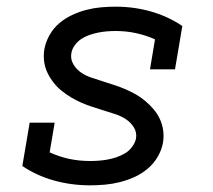

<svg xmlns="http://www.w3.org/2000/svg" viewBox="-20 -548 640 576"><path d="M250 8Q194 8 142 -6.5Q90 -21 47 -50L69 -180H144L129 -91Q157 -78 187 -71.5Q217 -65 250 -65Q263 -65 276.5 -66Q290 -67 303.5 -69.5Q317 -72 330 -76.5Q343 -81 355 -88Q367 -95 376 -107Q385 -119 388 -132Q391 -151 381.5 -166Q372 -181 357.5 -190.5Q343 -200 326 -205.5Q309 -211 291.5 -216.5Q274 -222 257 -227.5Q240 -233 224 -240Q208 -247 193 -256Q178 -265 164.5 -276Q151 -287 140.5 -300.5Q130 -314 122.5 -329.5Q115 -345 112.5 -363Q110 -381 113 -400Q117 -422 128.5 -442.5Q140 -463 157.5 -478Q175 -493 196.5 -503Q218 -513 239.5 -518.5Q261 -524 283 -526Q305 -528 327 -528Q382 -528 433 -513.5Q484 -499 527 -470L505 -340H430L445 -430Q418 -442 388.5 -448.5Q359 -455 327 -455Q314 -455 301.5 -454Q289 -453 276 -450.5Q263 -448 249.5 -443.5Q236 -439 224.5 -431.5Q213 -424 204.5 -412.5Q196 -401 194 -388Q191 -370 200.5 -354.5Q210 -339 224.5 -329.5Q239 -320 256 -314.5Q273 -309 290 -303.5Q307 -298 324 -292.5Q341 -287 357 -280Q373 -273 388 -264.5Q403 -256 416.5 -244.5Q430 -233 441 -220Q452 -207 459.5 -191Q467 -175 469.5 -157Q472 -139 469 -120Q465 -98 453 -77.5Q441 -57 422.5 -41.5Q404 -26 382.5 -16.5Q361 -7 339 -1.5Q317 4 294.5 6Q272 8 250 8Z"/></svg>

Font: Iosevka HT Extended
Style: Italic
Weight: 400
Width: 7
Italic angle: -9°
Monospace: yes
Designer: Belleve Invis
Foundry: Belleve Invis
Version: Version 32.3.0; ttfautohint (v1.8.4)